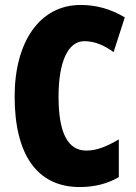

<svg xmlns="http://www.w3.org/2000/svg" viewBox="-20 -744 547 774"><path d="M320 -578C363 -578 400 -561 438 -534L483 -674C426 -708 368 -724 305 -724C140 -724 39 -575 39 -355C39 -119 131 10 301 10C360 10 413 -3 459 -30V-182C416 -157 374 -137 328 -137C253 -137 216 -209 216 -354C216 -493 253 -578 320 -578Z"/></svg>

Font: Noto Sans Arabic ExtCond Blk
Style: Regular
Weight: 900
Width: 2
Designer: Monotype Design Team, Nadine Chahine, Nizar Qandah and Khaled Hosny
Foundry: Monotype Imaging Inc.
Version: Version 2.012